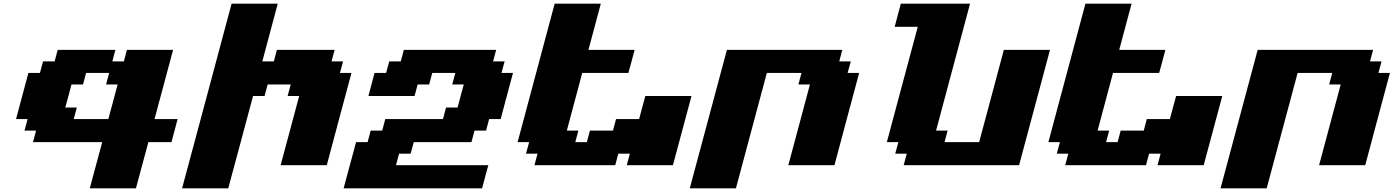

<svg xmlns="http://www.w3.org/2000/svg" viewBox="-20 -895 7549 1040"><path d="M466.3 125H716.3Q727.5 83.5 750 0Q772.5 -83.5 783.7 -125H908.7Q914.6 -145.5 925.5 -187.3Q936.5 -229 941.9 -250H816.9Q834 -312.5 867.4 -437.5Q900.9 -562.5 917.5 -625H667.5L650.9 -562.5H588.4L605 -625H292.5L275.9 -562.5H213.4L196.3 -500H133.8Q122.6 -458 100.3 -375Q78.1 -292 66.9 -250H129.4L112.8 -187.5H175.3L158.7 -125H533.7Q522.5 -83.5 500 -0.2Q477.5 83 466.3 125ZM566.9 -250H379.4L396 -312.5H333.5Q339.4 -333 350.6 -375Q361.8 -417 367.2 -437.5H429.7L446.3 -500H571.3L554.7 -437.5H617.2Z M966.3 125H1216.3Q1238.8 42 1283.7 -124.8Q1328.6 -291.5 1350.6 -375H1413.1L1429.7 -437.5H1554.7L1538.1 -375H1600.6Q1584 -312.5 1550.3 -187.5Q1516.6 -62.5 1500 0H1750Q1772 -83 1816.7 -250Q1861.3 -417 1883.8 -500H1821.3L1838.4 -562.5H1775.9L1792.5 -625H1480L1463.4 -562.5H1400.9L1484.4 -875H1234.4Q1189.9 -708 1100.6 -375Q1011.2 -42 966.3 125Z M1841.3 125H2591.3Q2596.7 104 2607.9 62.5Q2619.1 21 2625 0H2125L2141.6 -62.5H2204.1L2221.2 -125H2533.7L2550.3 -187.5H2612.8L2629.4 -250H2691.9Q2703.1 -292 2725.3 -375.2Q2747.6 -458.5 2758.8 -500H2696.3L2713.4 -562.5H2650.9L2667.5 -625H2167.5L2150.9 -562.5H2088.4L2071.3 -500H2008.8Q2003.4 -479 1992.2 -437.5Q1981 -396 1975.6 -375H2225.6L2242.2 -437.5H2304.7L2321.3 -500H2446.3L2429.7 -437.5H2492.2Q2486.3 -417 2475.1 -375Q2463.9 -333 2458.5 -312.5H2396L2379.4 -250H2066.9L2050.3 -187.5H1987.8L1971.2 -125H1908.7Q1897.5 -83.5 1875 0Q1852.5 83.5 1841.3 125Z M3375 0H3625Q3641.6 -62.5 3675.3 -187.5Q3709 -312.5 3725.6 -375H3475.6Q3469.7 -354 3458.5 -312.3Q3447.3 -270.5 3441.9 -250H3316.9L3300.3 -187.5H3175.3L3158.7 -125H3096.2L3112.8 -187.5H3050.3L3133.8 -500H3383.8Q3389.6 -520.5 3400.9 -562.3Q3412.1 -604 3417.5 -625H3167.5Q3178.7 -667 3200.9 -750Q3223.1 -833 3234.4 -875H2984.4L2783.7 -125H2846.2L2829.1 -62.5H2891.6L2875 0H3312.5L3329.1 -62.5H3391.6Z M3716.3 125H3966.3Q3994.1 20.5 4050 -187.5Q4106 -395.5 4133.8 -500H4321.3L4304.7 -437.5H4367.2L4250 0H4500Q4522 -83 4566.7 -250Q4611.3 -417 4633.8 -500H4571.3L4588.4 -562.5H4525.9L4542.5 -625H3917.5Q3883.8 -500 3816.9 -250Q3750 0 3716.3 125Z M4875 0H5500Q5527.8 -104 5583.7 -312.3Q5639.6 -520.5 5667.5 -625H5417.5Q5395.5 -542 5350.8 -375.2Q5306.2 -208.5 5283.7 -125H5096.2L5112.8 -187.5H5050.3L5234.4 -875H4859.4Q4854 -854 4842.8 -812.5Q4831.5 -771 4826.2 -750H4951.2Q4923.3 -646 4867.4 -437.5Q4811.5 -229 4783.7 -125H4846.2L4829.1 -62.5H4891.6Z M6250 0H6500Q6516.6 -62.5 6550.3 -187.5Q6584 -312.5 6600.6 -375H6350.6Q6344.7 -354 6333.5 -312.3Q6322.3 -270.5 6316.9 -250H6191.9L6175.3 -187.5H6050.3L6033.7 -125H5971.2L5987.8 -187.5H5925.3L6008.8 -500H6258.8Q6264.6 -520.5 6275.9 -562.3Q6287.1 -604 6292.5 -625H6042.5Q6053.7 -667 6075.9 -750Q6098.1 -833 6109.4 -875H5859.4L5658.7 -125H5721.2L5704.1 -62.5H5766.6L5750 0H6187.5L6204.1 -62.5H6266.6Z M6591.3 125H6841.3Q6869.1 20.5 6925 -187.5Q6981 -395.5 7008.8 -500H7196.3L7179.7 -437.5H7242.2L7125 0H7375Q7397 -83 7441.7 -250Q7486.3 -417 7508.8 -500H7446.3L7463.4 -562.5H7400.9L7417.5 -625H6792.5Q6758.8 -500 6691.9 -250Q6625 0 6591.3 125Z"/></svg>

Font: Faithful 32x
Style: BoldOblique
Weight: 400
Foundry: Faithful Resource Pack
Version: Version 1.0; January 27, 2023